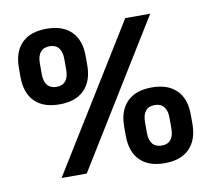

<svg xmlns="http://www.w3.org/2000/svg" viewBox="-75 -738 924 838"><g transform="rotate(-10 386.5 -319.0)"><path d="M134.5 0 529.5 -639H640L246 0ZM590 14.5Q518 14.5 480.2 -24Q442.5 -62.5 442.5 -134V-173.5Q442.5 -244 480.5 -282.5Q518.5 -321 590 -321Q661.5 -321 699.8 -283Q738 -245 738 -173.5V-134Q738 -63 699.8 -24.2Q661.5 14.5 590 14.5ZM590 -63.5Q617 -63.5 630.5 -80.2Q644 -97 644 -130V-177Q644 -209.5 630.2 -226.2Q616.5 -243 590 -243Q563 -243 549.2 -226.2Q535.5 -209.5 535.5 -177V-130Q535.5 -97 549.5 -80.2Q563.5 -63.5 590 -63.5ZM182.5 -318Q110.5 -318 72.5 -356.2Q34.5 -394.5 34.5 -466V-505.5Q34.5 -576.5 72.5 -614.8Q110.5 -653 182.5 -653Q254 -653 292.2 -614.8Q330.5 -576.5 330.5 -505.5V-466Q330.5 -395 292.2 -356.5Q254 -318 182.5 -318ZM182.5 -395.5Q209 -395.5 222.8 -412.2Q236.5 -429 236.5 -461.5V-509Q236.5 -541.5 222.8 -558.5Q209 -575.5 182.5 -575.5Q155.5 -575.5 141.8 -558.5Q128 -541.5 128 -509V-461.5Q128 -429 142 -412.2Q156 -395.5 182.5 -395.5Z"/></g></svg>

Font: Anek Gurmukhi Medium SemiBold
Style: Regular
Weight: 600
Version: Version 1.003